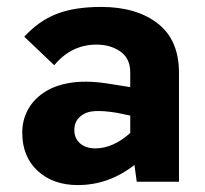

<svg xmlns="http://www.w3.org/2000/svg" viewBox="-20 -530 599 560"><path d="M274.9 -509.8Q377.9 -509.8 439.9 -461.7Q502 -413.6 502 -317.9V0H378.9L372.1 -48.8Q296.9 9.8 207 9.8Q134.8 9.8 89.8 -31.7Q44.9 -73.2 44.9 -143.1Q44.9 -178.2 60.3 -208Q75.7 -237.8 106.4 -259Q137.2 -280.3 182.9 -288.1Q228.5 -295.9 289.1 -287.1L359.9 -275.9V-318.8Q359.9 -359.4 331.3 -379.6Q302.7 -399.9 261.2 -399.9Q188.5 -399.9 138.2 -339.8L50.8 -422.9Q92.8 -468.8 145 -489.3Q197.3 -509.8 274.9 -509.8ZM196.8 -150.9Q196.8 -126.5 213.6 -111.8Q230.5 -97.2 257.8 -97.2Q309.6 -97.2 359.9 -142.1V-192.9L319.8 -201.2Q283.2 -207 259.5 -206.1Q235.8 -205.1 221.9 -196Q208 -187 202.4 -176Q196.8 -165 196.8 -150.9Z"/></svg>

Font: Orkney
Style: Bold
Weight: 700
Designer: Samuel Oakes and Alfredo Marco Pradil
Foundry: Alfredo Marco Pradil
Version: 1.0